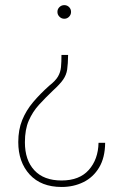

<svg xmlns="http://www.w3.org/2000/svg" viewBox="-20 -558 485 764"><path d="M225.1 186Q143.6 186 98.1 136.5Q52.7 86.9 52.7 7.3Q52.7 -42 68.4 -80.3Q84 -118.7 111.8 -151.6Q139.6 -184.6 176.3 -217.3Q200.7 -236.3 210.7 -253.4Q220.7 -270.5 222.7 -291Q224.6 -311.5 224.6 -339.4H251Q250.5 -303.2 247.3 -281.5Q244.1 -259.8 231.4 -241.5Q218.8 -223.1 189.9 -196.8Q160.2 -168.5 135 -140.9Q109.9 -113.3 94.5 -78.1Q79.1 -43 79.1 8.3Q79.1 79.1 116.7 119.6Q154.3 160.2 225.1 160.2Q295.9 160.2 333.3 118.2Q370.6 76.2 372.1 10.3H398.4Q397.9 69.3 374.5 108.4Q351.1 147.5 312 166.7Q272.9 186 225.1 186ZM235.8 -483.4Q224.6 -483.4 216.6 -491.5Q208.5 -499.5 208.5 -510.7Q208.5 -522 216.6 -529.8Q224.6 -537.6 235.8 -537.6Q247.1 -537.6 254.9 -529.8Q262.7 -522 262.7 -510.7Q262.7 -499.5 254.9 -491.5Q247.1 -483.4 235.8 -483.4Z"/></svg>

Font: Heebo Thin
Style: Regular
Weight: 250
Designer: Oded Ezer
Foundry: Ezer Type House
Version: Version 3.100